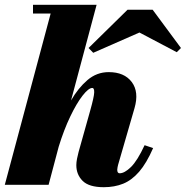

<svg xmlns="http://www.w3.org/2000/svg" viewBox="-20 -770 774 800"><path d="M561 -634.5 368.5 -550 349 -570 511.5 -729.5H616L734 -570L716.5 -552.5ZM355.5 -308Q372 -366.5 372.5 -385Q373 -403.5 364.5 -403.5Q349 -403.5 324 -371.5Q299 -339.5 272.5 -284Q246 -228.5 224.5 -158.5L182.5 0H0L191 -713.5H117.5V-750H382.5L276 -351.5Q305.5 -403 344.2 -436.2Q383 -469.5 433 -469.5Q498 -469.5 529 -428.2Q560 -387 540.5 -319.5L472 -83Q471 -79 469.8 -73Q468.5 -67 468.5 -63Q468.5 -48 478.5 -48Q499 -48 525.8 -74.2Q552.5 -100.5 582.5 -165L618 -153Q590.5 -90 559.8 -54.5Q529 -19 493 -4.5Q457 10 412.5 10Q351 10 324.5 -16.2Q298 -42.5 298 -82Q298 -93.5 301 -109Q304 -124.5 307.5 -137Z"/></svg>

Font: Bodoni* 06pt Fatface
Style: Italic
Weight: 900
Italic angle: -13°
Version: Version 2.3